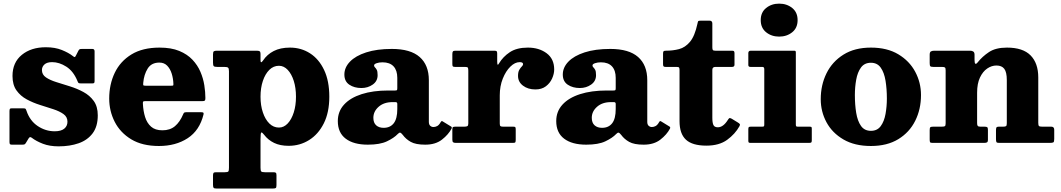

<svg xmlns="http://www.w3.org/2000/svg" viewBox="-20 -806 5984 1083"><path d="M416 -351Q393.5 -405 353.8 -430.2Q314 -455.5 274 -455.5Q245 -455.5 230.8 -442.5Q216.5 -429.5 216.5 -411Q216.5 -385 239.2 -369.5Q262 -354 298 -342.8Q334 -331.5 374.2 -319Q414.5 -306.5 450.2 -287.2Q486 -268 508.8 -236.5Q531.5 -205 531.5 -155.5Q531.5 -92.5 502.5 -54Q473.5 -15.5 423.8 2Q374 19.5 310.5 19.5Q260 19.5 222.2 5Q184.5 -9.5 159 -29Q148.5 -37.5 141.5 -25.5L127 -1.5Q123.5 4.5 120.2 7.2Q117 10 106 10H46.5Q38.5 10 36 6.8Q33.5 3.5 33.5 -5.5V-178.5Q33.5 -187.5 35.5 -191.2Q37.5 -195 46 -195H109.5Q121.5 -195 124 -192.5Q126.5 -190 129.5 -181Q148.5 -124.5 192.8 -95Q237 -65.5 288.5 -65.5Q324.5 -65.5 342.5 -80.2Q360.5 -95 360.5 -119.5Q360.5 -146.5 338.2 -162.5Q316 -178.5 280.8 -190Q245.5 -201.5 205.8 -214Q166 -226.5 130.8 -245.5Q95.5 -264.5 73 -296Q50.5 -327.5 50.5 -377.5Q50.5 -453.5 103 -496.5Q155.5 -539.5 238.5 -539.5Q290.5 -539.5 328.8 -524Q367 -508.5 390 -490.5Q397 -484.5 400.8 -484.2Q404.5 -484 409 -494L421.5 -518.5Q425 -525.5 428.5 -527.8Q432 -530 443 -530H501Q513.5 -530 513.5 -516.5V-350Q513.5 -342 511.5 -338.8Q509.5 -335.5 501 -335.5H436.5Q424.5 -335.5 421.8 -339.2Q419 -343 416 -351Z M596 -250Q596 -330 627.2 -395.2Q658.5 -460.5 721.5 -499Q784.5 -537.5 880 -537.5Q945.5 -537.5 991 -518.8Q1036.5 -500 1065.5 -469.2Q1094.5 -438.5 1110.5 -401Q1126.5 -363.5 1132.5 -325Q1138.5 -286.5 1138.5 -253Q1138.5 -242 1135.5 -238.8Q1132.5 -235.5 1121 -235.5H798.5Q789 -235.5 787.2 -232.5Q785.5 -229.5 786 -220.5Q788 -179.5 798.5 -145.8Q809 -112 832.2 -91.5Q855.5 -71 896 -71Q939 -71 966.8 -94.2Q994.5 -117.5 1013 -161Q1015 -166.5 1018 -169.8Q1021 -173 1029.5 -173H1115Q1124.5 -173 1127 -170.5Q1129.5 -168 1128 -160.5Q1106 -70.5 1038.8 -26.5Q971.5 17.5 876.5 17.5Q782.5 17.5 720.2 -20.2Q658 -58 627 -119Q596 -180 596 -250ZM801.5 -322.5H944.5Q955 -322.5 956.8 -324Q958.5 -325.5 958 -334.5Q957 -363.5 948.5 -390.8Q940 -418 923 -435.5Q906 -453 879 -453Q834 -453 813 -419.2Q792 -385.5 788 -339Q787 -329 788.2 -325.8Q789.5 -322.5 801.5 -322.5Z M1181.5 -453V-499Q1181.5 -513.5 1186.5 -516.8Q1191.5 -520 1204.5 -520H1428Q1439 -520 1444.2 -517Q1449.5 -514 1449.5 -502.5V-467Q1449.5 -444 1464 -465Q1486.5 -499 1524 -518.2Q1561.5 -537.5 1615.5 -537.5Q1678.5 -537.5 1728.8 -505.2Q1779 -473 1808.2 -411.2Q1837.5 -349.5 1837.5 -260.5Q1837.5 -172 1806.5 -110.2Q1775.5 -48.5 1723.5 -16Q1671.5 16.5 1608 16.5Q1560 16.5 1526 0Q1492 -16.5 1470 -45.5Q1459 -60 1454.2 -58.8Q1449.5 -57.5 1449.5 -20V140.5Q1449.5 156.5 1453.5 161Q1457.5 165.5 1474 165.5H1522Q1532 165.5 1535.8 168.5Q1539.5 171.5 1539.5 182.5V238Q1539.5 251.5 1535.5 254.5Q1531.5 257.5 1517.5 257.5H1202.5Q1188.5 257.5 1185 253.5Q1181.5 249.5 1181.5 236.5V184Q1181.5 173.5 1184.5 169.5Q1187.5 165.5 1199 165.5H1248.5Q1264.5 165.5 1268 161Q1271.5 156.5 1271.5 140V-404.5Q1271.5 -420.5 1266.2 -424.5Q1261 -428.5 1245.5 -428.5H1206.5Q1190 -428.5 1185.8 -432.8Q1181.5 -437 1181.5 -453ZM1449.5 -260.5Q1449.5 -211 1462.8 -171.8Q1476 -132.5 1499.2 -109.5Q1522.5 -86.5 1553.5 -86.5Q1581 -86.5 1602.8 -109.5Q1624.5 -132.5 1637 -171.8Q1649.5 -211 1649.5 -260.5Q1649.5 -310.5 1637 -349.8Q1624.5 -389 1602.8 -412Q1581 -435 1553.5 -435Q1522.5 -435 1499.2 -412Q1476 -389 1462.8 -349.8Q1449.5 -310.5 1449.5 -260.5Z M1885.5 -123Q1885.5 -177.5 1920.8 -216Q1956 -254.5 2020 -275Q2084 -295.5 2170 -295.5H2208Q2216.5 -295.5 2218.8 -297.5Q2221 -299.5 2221 -308.5V-367Q2221 -409 2199.8 -431.8Q2178.5 -454.5 2137.5 -454.5Q2118.5 -454.5 2104.2 -449.5Q2090 -444.5 2090 -437Q2090 -430.5 2095 -426Q2100 -421.5 2105 -412.5Q2110 -403.5 2110 -382Q2110 -348.5 2082.5 -329Q2055 -309.5 2018.5 -309.5Q1978.5 -309.5 1950.5 -328.2Q1922.5 -347 1922.5 -385.5Q1922.5 -425.5 1954 -458.2Q1985.5 -491 2045.5 -510.5Q2105.5 -530 2190.5 -530Q2295.5 -530 2347.2 -484.5Q2399 -439 2399 -353.5V-118.5Q2399 -103.5 2406.8 -96.5Q2414.5 -89.5 2425 -89.5Q2435.5 -89.5 2446 -95Q2456.5 -100.5 2466 -117.5Q2471 -126.5 2477.5 -121L2524 -92.5Q2531 -88.5 2527 -80.5Q2509.5 -47 2473 -18.5Q2436.5 10 2379 10H2378.5Q2324.5 10 2296.8 -5.8Q2269 -21.5 2252 -45Q2242.5 -57 2237 -57.8Q2231.5 -58.5 2223.5 -50Q2202 -27.5 2162.5 -8.8Q2123 10 2055 10Q1974.5 10 1930 -23.8Q1885.5 -57.5 1885.5 -123ZM2086 -141.5Q2086 -113.5 2101.8 -99.2Q2117.5 -85 2144 -85Q2181 -85 2201 -110.8Q2221 -136.5 2221 -191V-220Q2221 -230 2211 -230H2194Q2145.5 -230 2115.8 -203.8Q2086 -177.5 2086 -141.5Z M2621.5 -407.5Q2621.5 -420 2619 -424.2Q2616.5 -428.5 2604 -428.5H2548.5Q2537.5 -428.5 2534.5 -431.2Q2531.5 -434 2531.5 -445V-500.5Q2531.5 -512.5 2535 -516.2Q2538.5 -520 2549.5 -520H2768Q2777.5 -520 2781 -517.2Q2784.5 -514.5 2784.5 -504V-460.5Q2784.5 -445 2786.8 -441.5Q2789 -438 2794.5 -448Q2817 -486 2856 -511.8Q2895 -537.5 2957.5 -537.5Q3020.5 -537.5 3063.2 -505.8Q3106 -474 3106 -414Q3106 -389.5 3094.2 -363.2Q3082.5 -337 3059 -319.2Q3035.5 -301.5 3000 -301.5Q2958 -301.5 2930 -322.8Q2902 -344 2902 -378Q2902 -400 2909.2 -412.2Q2916.5 -424.5 2923.5 -431.2Q2930.5 -438 2930.5 -444Q2930.5 -455.5 2911.5 -455.5Q2884.5 -455.5 2858.8 -430.2Q2833 -405 2816 -362.5Q2799 -320 2799 -268.5V-110Q2799 -98 2802.5 -94.8Q2806 -91.5 2818 -91.5H2875.5Q2885 -91.5 2887 -88Q2889 -84.5 2889 -75V-19Q2889 -8 2887 -4Q2885 0 2874 0H2551Q2540.5 0 2536 -3.5Q2531.5 -7 2531.5 -18.5V-77Q2531.5 -87 2535.2 -89.2Q2539 -91.5 2549 -91.5H2598.5Q2611 -91.5 2616.2 -94.5Q2621.5 -97.5 2621.5 -109.5Z M3117.5 -123Q3117.5 -177.5 3152.8 -216Q3188 -254.5 3252 -275Q3316 -295.5 3402 -295.5H3440Q3448.5 -295.5 3450.8 -297.5Q3453 -299.5 3453 -308.5V-367Q3453 -409 3431.8 -431.8Q3410.5 -454.5 3369.5 -454.5Q3350.5 -454.5 3336.2 -449.5Q3322 -444.5 3322 -437Q3322 -430.5 3327 -426Q3332 -421.5 3337 -412.5Q3342 -403.5 3342 -382Q3342 -348.5 3314.5 -329Q3287 -309.5 3250.5 -309.5Q3210.5 -309.5 3182.5 -328.2Q3154.5 -347 3154.5 -385.5Q3154.5 -425.5 3186 -458.2Q3217.5 -491 3277.5 -510.5Q3337.5 -530 3422.5 -530Q3527.5 -530 3579.2 -484.5Q3631 -439 3631 -353.5V-118.5Q3631 -103.5 3638.8 -96.5Q3646.5 -89.5 3657 -89.5Q3667.5 -89.5 3678 -95Q3688.5 -100.5 3698 -117.5Q3703 -126.5 3709.5 -121L3756 -92.5Q3763 -88.5 3759 -80.5Q3741.5 -47 3705 -18.5Q3668.5 10 3611 10H3610.5Q3556.5 10 3528.8 -5.8Q3501 -21.5 3484 -45Q3474.5 -57 3469 -57.8Q3463.5 -58.5 3455.5 -50Q3434 -27.5 3394.5 -8.8Q3355 10 3287 10Q3206.5 10 3162 -23.8Q3117.5 -57.5 3117.5 -123ZM3318 -141.5Q3318 -113.5 3333.8 -99.2Q3349.5 -85 3376 -85Q3413 -85 3433 -110.8Q3453 -136.5 3453 -191V-220Q3453 -230 3443 -230H3426Q3377.5 -230 3347.8 -203.8Q3318 -177.5 3318 -141.5Z M4151 -94Q4126.5 -50 4081.5 -17.2Q4036.5 15.5 3964.5 15.5Q3885.5 15.5 3849.2 -18Q3813 -51.5 3813 -122.5V-409.5Q3813 -420 3810.8 -424.2Q3808.5 -428.5 3798 -428.5H3735Q3726 -428.5 3723 -431.5Q3720 -434.5 3720 -444V-502.5Q3720 -514 3723 -517Q3726 -520 3737 -520Q3775.5 -520 3810.2 -529Q3845 -538 3872 -570.2Q3899 -602.5 3914 -672Q3916 -682.5 3918 -686Q3920 -689.5 3933.5 -689.5H3982Q3998 -689.5 3998 -673.5V-539Q3998 -527.5 4001 -523.8Q4004 -520 4015 -520H4109.5Q4117.5 -520 4120.2 -517Q4123 -514 4123 -505.5V-440.5Q4123 -428.5 4108.5 -428.5H4015Q3998 -428.5 3998 -412V-141.5Q3998 -114 4004 -101Q4010 -88 4029 -88Q4059.5 -88 4085.5 -129.5Q4090.5 -137.5 4094 -139.5Q4097.5 -141.5 4107 -136.5L4140.5 -116Q4150 -110.5 4152.8 -106.2Q4155.5 -102 4151 -94Z M4271 -692.5Q4271 -736.5 4301.5 -761Q4332 -785.5 4375 -785.5Q4418 -785.5 4448.5 -761Q4479 -736.5 4479 -692.5Q4479 -648.5 4448.5 -624Q4418 -599.5 4375 -599.5Q4332 -599.5 4301.5 -624Q4271 -648.5 4271 -692.5ZM4281 -428.5H4213.5Q4201 -428.5 4201 -439V-506.5Q4201 -520 4215 -520H4457Q4464 -520 4466.5 -518.5Q4469 -517 4469 -510V-104Q4469 -97 4470.8 -94.2Q4472.5 -91.5 4479.5 -91.5H4545.5Q4553.5 -91.5 4556.2 -90Q4559 -88.5 4559 -80V-14.5Q4559 -4.5 4555.8 -2.2Q4552.5 0 4542.5 0H4214Q4206 0 4203.5 -2.2Q4201 -4.5 4201 -12.5V-77Q4201 -86.5 4203.8 -89Q4206.5 -91.5 4215.5 -91.5H4278.5Q4286.5 -91.5 4288.8 -93.5Q4291 -95.5 4291 -103.5V-415.5Q4291 -428.5 4281 -428.5Z M4609.5 -246.5Q4609.5 -326.5 4642 -392.5Q4674.5 -458.5 4737.8 -498Q4801 -537.5 4892.5 -537.5Q4984 -537.5 5047 -499.8Q5110 -462 5142.5 -401Q5175 -340 5175 -270Q5175 -190 5142.5 -124.8Q5110 -59.5 5047 -21Q4984 17.5 4892.5 17.5Q4801 17.5 4737.8 -19.2Q4674.5 -56 4642 -116.2Q4609.5 -176.5 4609.5 -246.5ZM4802 -270Q4802 -215.5 4809.5 -169.5Q4817 -123.5 4836.5 -95.8Q4856 -68 4892.5 -68Q4928.5 -68 4948 -94.8Q4967.5 -121.5 4975 -163.5Q4982.5 -205.5 4982.5 -250Q4982.5 -304.5 4975 -350.5Q4967.5 -396.5 4948 -424.2Q4928.5 -452 4892.5 -452Q4856 -452 4836.5 -425.2Q4817 -398.5 4809.5 -356.5Q4802 -314.5 4802 -270Z M5294 -428.5H5245Q5231 -428.5 5227.5 -432.5Q5224 -436.5 5224 -450.5V-497.5Q5224 -512 5231 -516Q5238 -520 5250.5 -520H5452.5Q5463 -520 5470 -515.2Q5477 -510.5 5477 -497V-468Q5477 -432.5 5494.5 -454Q5521 -487.5 5558.8 -512.5Q5596.5 -537.5 5660 -537.5Q5750 -537.5 5793.2 -493.5Q5836.5 -449.5 5836.5 -369V-113.5Q5836.5 -99 5840.5 -95.2Q5844.5 -91.5 5859 -91.5H5910Q5926.5 -91.5 5926.5 -74V-22Q5926.5 -6 5921.5 -3Q5916.5 0 5901.5 0H5615.5Q5603.5 0 5600.8 -4.2Q5598 -8.5 5598 -21V-71Q5598 -81 5600.2 -86.2Q5602.5 -91.5 5613 -91.5H5638Q5651 -91.5 5655 -94.8Q5659 -98 5659 -111V-354.5Q5659 -399 5644.8 -417.8Q5630.5 -436.5 5600.5 -436.5Q5573.5 -436.5 5548.5 -419.5Q5523.5 -402.5 5507.5 -368.5Q5491.5 -334.5 5491.5 -283V-111.5Q5491.5 -100 5495 -95.8Q5498.5 -91.5 5510.5 -91.5H5533Q5544.5 -91.5 5548.5 -88.5Q5552.5 -85.5 5552.5 -73.5V-17.5Q5552.5 -5.5 5547 -2.8Q5541.5 0 5530.5 0H5239.5Q5228.5 0 5226.2 -4Q5224 -8 5224 -19.5V-72Q5224 -84.5 5227.5 -88Q5231 -91.5 5243.5 -91.5H5291Q5305 -91.5 5309.5 -94.2Q5314 -97 5314 -110.5V-409.5Q5314 -422 5310.2 -425.2Q5306.5 -428.5 5294 -428.5Z"/></svg>

Font: Besley* Heavy
Style: Regular
Weight: 800
Designer: Owen Earl
Foundry: indestructible type*
Version: Version 3.000; ttfautohint (v1.8.3)